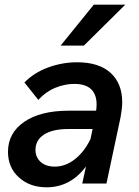

<svg xmlns="http://www.w3.org/2000/svg" viewBox="-20 -781 590 817"><path d="M330 0 346 -73Q280 16 178 16Q107 16 60.5 -26Q14 -68 14 -135Q14 -215 83 -262.5Q152 -310 273 -310H389Q397 -365 374 -394.5Q351 -424 296 -424Q256 -424 215.5 -407.5Q175 -391 143 -356L84 -430Q125 -472 185 -494Q245 -516 308 -516Q401 -516 450.5 -471Q500 -426 500 -346Q500 -332 498 -315Q496 -298 493 -282L433 0ZM213 -72Q258 -72 298 -103Q338 -134 365 -189L374 -232H271Q204 -232 167.5 -208.5Q131 -185 131 -143Q131 -112 153 -92Q175 -72 213 -72ZM238 -587 379 -761H513L337 -587Z"/></svg>

Font: Wix Madefor Text SemiBold
Style: Italic
Weight: 600
Italic angle: -12°
Designer: Dalton Maag Ltd
Foundry: Dalton Maag Ltd
Version: Version 3.100